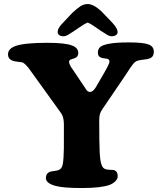

<svg xmlns="http://www.w3.org/2000/svg" viewBox="-20 -926 807 958"><path d="M363.8 -780.8Q319.8 -751 310.1 -747.6Q303.7 -745.1 297.4 -745.1Q284.2 -745.1 275.9 -750.7Q267.6 -756.3 267.6 -766.1Q267.6 -782.7 286.1 -803.7L341.3 -862.3Q367.2 -886.2 383.3 -896Q399.4 -905.8 417.5 -905.8Q445.8 -905.8 483.9 -871.6L541.5 -811.5Q566.9 -783.7 566.9 -766.1Q566.9 -756.3 558.6 -750.7Q550.3 -745.1 537.1 -745.1Q527.3 -745.1 516.4 -751.2Q505.4 -757.3 480.5 -773.9Q474.1 -778.3 470.7 -780.8Q465.8 -784.2 455.8 -791Q445.8 -797.9 441.2 -800.8Q436.5 -803.7 429.9 -807.6Q423.3 -811.5 417.5 -813.5Q411.6 -811.5 404.8 -807.6Q397.9 -803.7 393.6 -801Q389.2 -798.3 378.7 -791Q368.2 -783.7 363.8 -780.8ZM458.5 -491.2 499 -561Q526.4 -608.4 526.4 -618.2Q526.4 -631.3 512.2 -633.3Q510.3 -633.8 499.3 -635Q488.3 -636.2 483.9 -638.7Q468.3 -644 468.3 -663.1Q468.3 -680.7 479.7 -691.2Q491.2 -701.7 525.9 -708Q560.5 -714.4 622.1 -714.4Q695.8 -714.4 721.7 -704.1Q747.6 -693.8 747.6 -668Q747.6 -640.1 723.1 -633.3Q715.8 -630.4 700 -628.9Q684.1 -627.4 674.3 -625Q658.2 -623 645.8 -608.6Q633.3 -594.2 609.9 -556.6L491.2 -381.8Q481.9 -368.7 478.5 -356.7Q475.1 -344.7 475.1 -323.2Q475.1 -215.8 477.3 -168.2Q479.5 -120.6 487.8 -100.6Q493.7 -85.4 508.8 -81.1Q517.1 -79.1 531 -78.6Q544.9 -78.1 550.8 -76.7Q567.4 -70.3 567.4 -46.9Q567.4 -33.7 555.9 -22Q544.4 -10.3 526.9 -3.4Q482.4 12.2 389.2 12.2Q295.9 12.2 259.3 2Q209 -10.7 209 -37.6Q209 -60.5 228 -68.4Q233.9 -70.8 250 -72.8Q266.1 -74.7 273.9 -78.1Q287.6 -84 292.5 -103.5Q295.4 -116.2 296.9 -139.4Q298.3 -162.6 298.6 -184.8Q298.8 -207 298.8 -266.6Q298.8 -291.5 298.8 -305.2Q298.8 -341.3 285.2 -360.8L137.2 -566.4Q126 -582.5 120.4 -589.6Q114.7 -596.7 105.7 -605.2Q96.7 -613.8 88.9 -615.2Q82.5 -616.7 66.9 -618.2Q51.3 -619.6 43.5 -623Q20 -631.3 20 -655.3Q20 -683.6 59.6 -697.3Q104.5 -712.4 214.4 -712.4Q306.2 -712.4 338.4 -699.2Q353.5 -694.3 362.1 -684.6Q370.6 -674.8 370.6 -662.6Q370.6 -642.6 354 -636.2Q352.1 -635.3 335.4 -629.9Q324.7 -626.5 324.7 -617.7Q324.7 -603 344.2 -577.6L410.6 -478.5Q417.5 -467.3 429.7 -467.3Q443.8 -467.3 458.5 -491.2Z"/></svg>

Font: Cooper*
Style: Bold
Weight: 700
Designer: Owen Earl
Foundry: indestructible type*
Version: Version 0.001